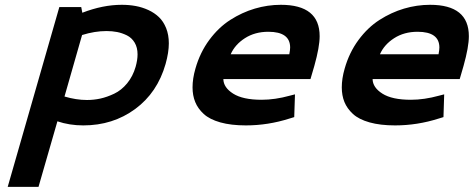

<svg xmlns="http://www.w3.org/2000/svg" viewBox="-20 -499 1922 779"><path d="M474.1 -479.5Q503.9 -479.5 530.5 -474.6Q557.1 -469.7 582 -458.3Q606.9 -446.8 625 -429.4Q643.1 -412.1 654.1 -384.8Q665 -357.4 665 -323.2Q665 -286.6 651.9 -239.7Q618.7 -123 528.3 -56.6Q438 9.8 317.9 9.8Q261.7 9.8 212.9 -6.8L136.2 259.3H11.2L220.7 -470.2H309.6L314 -447.3Q397 -479.5 474.1 -479.5ZM412.1 -373Q364.3 -373 313 -356.9L241.7 -107.4Q289.1 -93.3 333 -93.3Q360.4 -93.3 387.2 -99.1Q414.1 -105 443.4 -118.9Q472.7 -132.8 495.8 -160.9Q519 -189 530.3 -228Q538.1 -255.9 538.1 -278.3Q538.1 -306.2 526.4 -325.9Q514.6 -345.7 494.9 -355.5Q475.1 -365.2 455.1 -369.1Q435.1 -373 412.1 -373Z M1119.6 -479.5Q1276.9 -479.5 1276.9 -352.1Q1276.9 -308.6 1255.4 -231.9L1239.7 -178.2H886.2Q886.7 -144 926 -119.1Q965.3 -94.2 1041.5 -94.2Q1095.7 -94.2 1155.8 -110.8L1176.8 -116.2L1173.8 -23.9L1154.8 -18.1Q1067.4 9.8 977.5 9.8Q917.5 9.8 874 -2.4Q830.6 -14.6 806.6 -36.6Q782.7 -58.6 772 -85.2Q761.2 -111.8 761.2 -144.5Q761.2 -180.2 772.9 -220.7Q791.5 -286.1 829.1 -336.9Q866.7 -387.7 914.3 -418.2Q961.9 -448.7 1013.9 -464.1Q1065.9 -479.5 1119.6 -479.5ZM1068.8 -370.1Q1014.2 -370.1 973.6 -344Q933.1 -317.9 916 -278.8H1153.8Q1157.2 -296.9 1157.2 -306.2Q1157.2 -370.1 1068.8 -370.1Z M1725.1 -479.5Q1882.3 -479.5 1882.3 -352.1Q1882.3 -308.6 1860.8 -231.9L1845.2 -178.2H1491.7Q1492.2 -144 1531.5 -119.1Q1570.8 -94.2 1647 -94.2Q1701.2 -94.2 1761.2 -110.8L1782.2 -116.2L1779.3 -23.9L1760.3 -18.1Q1672.9 9.8 1583 9.8Q1522.9 9.8 1479.5 -2.4Q1436 -14.6 1412.1 -36.6Q1388.2 -58.6 1377.4 -85.2Q1366.7 -111.8 1366.7 -144.5Q1366.7 -180.2 1378.4 -220.7Q1397 -286.1 1434.6 -336.9Q1472.2 -387.7 1519.8 -418.2Q1567.4 -448.7 1619.4 -464.1Q1671.4 -479.5 1725.1 -479.5ZM1674.3 -370.1Q1619.6 -370.1 1579.1 -344Q1538.6 -317.9 1521.5 -278.8H1759.3Q1762.7 -296.9 1762.7 -306.2Q1762.7 -370.1 1674.3 -370.1Z"/></svg>

Font: Cantarell
Style: Bold Italic
Weight: 700
Italic angle: -16°
Designer: Dave Crossland
Version: Version 1.004